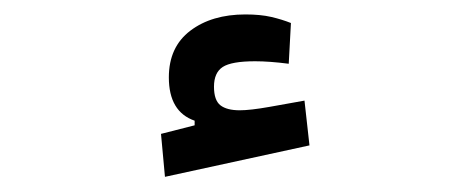

<svg xmlns="http://www.w3.org/2000/svg" viewBox="-20 -797 626 262"><path d="M205.1 -555.7 199.7 -614.3 245.6 -626V-632.3Q210.4 -644.5 210.4 -691.4Q210.4 -732.9 239.7 -755.1Q269 -777.3 314.9 -777.3Q335.4 -777.3 350.1 -773.9Q364.7 -770.5 377 -765.6L374 -710Q347.7 -713.4 328.1 -713.4Q295.9 -713.4 283.9 -705.6Q272 -697.8 272 -678.7Q272 -660.2 280.8 -653.3Q289.6 -646.5 307.1 -646.5Q321.3 -646.5 347.4 -651.1Q373.5 -655.8 395.5 -659.7L402.3 -598.6Z"/></svg>

Font: CaskaydiaMono NF
Style: Regular
Weight: 400
Designer: Aaron Bell
Foundry: Saja Typeworks
Version: Version 2111.001; ttfautohint (v1.8.4);Nerd Fonts 3.1.1